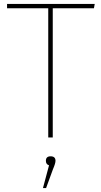

<svg xmlns="http://www.w3.org/2000/svg" viewBox="-20 -701 516 979"><path d="M238 96Q263 96 263 119Q263 132 250 162L215 258H199L230 142Q214 137 214 119Q214 96 238 96ZM459 -659H249V0H226V-659H16V-681H463Z"/></svg>

Font: FiraSans
Style: Regular
Weight: 150
Designer: Carrois Corporate & Edenspiekermann AG
Foundry: Carrois Corporate GbR & Edenspiekermann AG
Version: Version 3.106;PS 003.106;hotconv 1.0.70;makeotf.lib2.5.58329